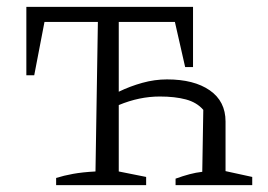

<svg xmlns="http://www.w3.org/2000/svg" viewBox="-20 -541 783 561"><path d="M144 0V-21Q166 -28 193.5 -33Q221 -38 259 -40L266 -477H110L80 -321H57V-521H544V-345H521L491 -477H327V-273Q360 -289 396 -299Q432 -309 468 -309Q547 -309 593 -277Q639 -245 639 -186V-41L717 -24V0H493V-19Q515 -27 534 -32Q553 -37 571 -39L574 -220Q555 -242 523 -250.5Q491 -259 447 -259Q387 -259 327 -234V-40L407 -24V0Z"/></svg>

Font: Piazzolla SC Light
Style: Regular
Weight: 300
Designer: Juan Pablo del Peral
Foundry: Huerta Tipografica
Version: Version 1.330